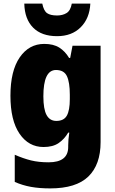

<svg xmlns="http://www.w3.org/2000/svg" viewBox="-20 -807 639 1067"><path d="M226 -563Q277 -563 309.5 -542.5Q342 -522 364 -485H370L383 -553H539V-17Q539 108 471 174Q403 240 259 240Q199 240 152 231.5Q105 223 62 204V53Q110 74 152.5 84.5Q195 95 250 95Q359 95 359 10V1Q359 -13 360.5 -32.5Q362 -52 365 -70H359Q338 -34 306 -12Q274 10 222 10Q139 10 88.5 -64Q38 -138 38 -275Q38 -413 89.5 -488Q141 -563 226 -563ZM291 -418Q221 -418 221 -272Q221 -200 239 -167.5Q257 -135 293 -135Q335 -135 351.5 -164.5Q368 -194 368 -256V-281Q368 -349 352 -383.5Q336 -418 291 -418ZM482 -787Q478 -705 428.5 -655.5Q379 -606 297 -606Q211 -606 164 -653.5Q117 -701 115 -787H215Q223 -747 241.5 -734Q260 -721 297 -721Q328 -721 350 -734.5Q372 -748 379 -787Z"/></svg>

Font: Noto Sans Gujarati SemiCondensed Black
Style: Regular
Weight: 900
Width: 4
Designer: Jelle Bosma - Monotype Design Team, Universal Thirst
Foundry: Monotype Imaging Inc.
Version: Version 2.106; ttfautohint (v1.8.4.7-5d5b)